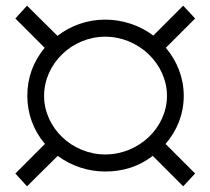

<svg xmlns="http://www.w3.org/2000/svg" viewBox="-20 -655 740 675"><path d="M137 -487C96 -437 76 -381 76 -318C76 -255 98 -196 138 -149L34 -45L75 0L183 -107C230 -72 289 -52 350 -52C413 -52 469 -70 517 -107L624 0L666 -45L562 -149C603 -196 626 -255 626 -318C626 -381 603 -440 563 -487L666 -590L624 -635L519 -530C471 -566 411 -586 350 -586C287 -586 229 -565 182 -529L75 -635L34 -590ZM135 -318C135 -431 233 -526 350 -526C467 -526 567 -431 567 -318C567 -206 468 -112 350 -112C233 -112 135 -206 135 -318Z"/></svg>

Font: Malon Grotesk
Style: Regular
Weight: 400
Designer: Julieta Ulanovsky
Foundry: Julieta Ulanovsky
Version: Version 7.200